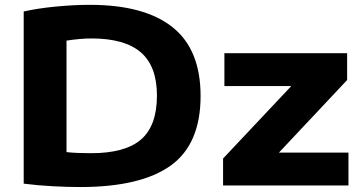

<svg xmlns="http://www.w3.org/2000/svg" viewBox="-20 -767 1494 794"><path d="M311.5 6.5Q260 6.5 198.5 3.2Q137 0 78 -7.5V-719.5Q135.5 -732.5 210.2 -739.8Q285 -747 351.5 -747Q577 -747 693.2 -654.8Q809.5 -562.5 809.5 -370Q809.5 -171 685.8 -82.2Q562 6.5 311.5 6.5ZM357.5 -133.5Q497.5 -133.5 563.2 -190.2Q629 -247 629 -371.5Q629 -493.5 562 -550.8Q495 -608 358.5 -608Q334.5 -608 307.2 -605.5Q280 -603 255 -599V-138Q277.5 -135.5 302 -134.5Q326.5 -133.5 357.5 -133.5ZM902.5 0V-111.5L1184.5 -411H908V-547H1415.5V-436L1133.5 -136H1421V0Z"/></svg>

Font: Encode Sans Expanded Expanded
Style: Bold
Weight: 700
Width: 7
Designer: Multiple Designers
Foundry: Impallari Type
Version: Version 3.000; ttfautohint (v1.8.3) -l 8 -r 50 -G 200 -x 14 